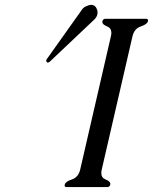

<svg xmlns="http://www.w3.org/2000/svg" viewBox="-20 -762 623 782"><path d="M519.5 -613.8 394.5 -71.8Q392.6 -64 392.6 -57.6Q392.6 -38.1 409.7 -31.2Q429.7 -23.4 429.2 -13.2Q429.2 -11.7 429.2 -10.3Q426.8 0 416.5 0H251Q241.2 0 243.7 -10.3Q246.6 -22.5 272.9 -31.2Q299.3 -40 306.6 -71.3L431.6 -613.8Q433.6 -621.6 433.6 -627.9Q433.6 -647.5 416.5 -654.3Q396.5 -662.1 397 -672.4Q397 -673.8 397 -675.3Q399.4 -685.5 409.7 -685.5H574.7Q583 -685.5 583 -678.7Q583 -677.2 582.5 -675.3Q579.6 -663.1 553.2 -654.3Q526.9 -645.5 519.5 -613.8ZM182.6 -510.7Q180.7 -509.3 180.2 -508.8Q177.2 -507.3 174.3 -507.3Q170.4 -507.3 168.9 -511.7Q168.5 -513.2 168.5 -514.6Q168.5 -516.6 169.4 -519.5L312 -720.2Q318.8 -731 329.1 -735.8Q342.3 -742.2 351.6 -742.2Q368.7 -742.2 375.5 -722.7Q377.4 -716.3 377.4 -710.4Q377.4 -706.5 376.5 -703.1Q374 -691.9 363.8 -682.1Z"/></svg>

Font: Caudex
Style: Italic
Weight: 400
Italic angle: -13°
Version: Version 1.04